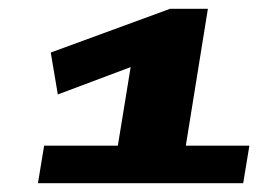

<svg xmlns="http://www.w3.org/2000/svg" viewBox="-20 -785 585 435"><path d="M66 -370 80 -455H247L276 -633L111 -571L95 -666L365 -765H451L401 -455H545L531 -370Z"/></svg>

Font: Georama ExtraExtended
Style: Bold Italic
Weight: 700
Width: 8
Italic angle: -9°
Designer: Jean-Baptiste Levee
Foundry: Production Type
Version: Version 1.000